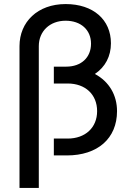

<svg xmlns="http://www.w3.org/2000/svg" viewBox="-20 -765 634 945"><path d="M76 160C76 160 76 -538 76 -538C76 -657 165 -745 303 -745C439 -745 526 -668 526 -552C526 -488 498 -435 447 -401C518 -363 556 -296 556 -218C556 -83 460 0 309 0C309 0 245 0 245 0C245 0 245 -83 245 -83C245 -83 313 -83 313 -83C400 -83 458 -137 458 -218C458 -300 400 -354 313 -354C313 -354 245 -354 245 -354C245 -354 245 -437 245 -437C245 -437 306 -437 306 -437C380 -437 428 -482 428 -550C428 -618 378 -663 303 -663C225 -663 171 -611 171 -538C171 -538 171 160 171 160C171 160 76 160 76 160Z"/></svg>

Font: Preevio_Regular
Style: Regular
Weight: 500
Designer: Gumpita Rahayu
Foundry: Tokotype Studio
Version: ""